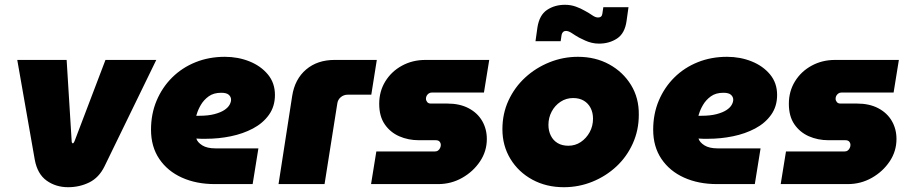

<svg xmlns="http://www.w3.org/2000/svg" viewBox="-20 -768 3795 801"><path d="M264 13Q213 13 174.5 -14.5Q136 -42 125 -102L52 -518H258L279 -179Q279 -175 280.5 -172.5Q282 -170 284 -170Q287 -170 291 -179L420 -518H632L416 -74Q393 -27 352.5 -7Q312 13 264 13Z M876 0Q799 0 739 -27Q679 -54 644.5 -105Q610 -156 610 -227Q610 -293 633.5 -348.5Q657 -404 698.5 -445Q740 -486 796 -508.5Q852 -531 918 -531Q973 -531 1020.5 -512Q1068 -493 1097.5 -457.5Q1127 -422 1127 -372Q1127 -324 1102 -289Q1077 -254 1035.5 -232Q994 -210 943 -199.5Q892 -189 839 -189Q829 -189 819 -189Q809 -189 799 -190Q804 -174 824 -161.5Q844 -149 879 -149H1058L1034 0ZM799 -285Q802 -285 805 -285Q808 -285 811 -285Q849 -285 875 -292Q901 -299 916 -309Q931 -319 937.5 -330.5Q944 -342 944 -352Q944 -364 934.5 -372.5Q925 -381 903 -381Q871 -381 850.5 -366Q830 -351 818 -330.5Q806 -310 801 -292Q800 -290 799.5 -288Q799 -286 799 -285Z M1142 0 1199 -368Q1210 -438 1257 -478Q1304 -518 1376 -518H1552L1529 -373H1431Q1414 -373 1401.5 -362.5Q1389 -352 1387 -335L1334 0Z M1528 0 1550 -136H1793Q1802 -136 1807.5 -140Q1813 -144 1816 -150.5Q1819 -157 1819 -163Q1819 -171 1814 -177Q1809 -183 1798 -183H1728Q1683 -183 1645.5 -199.5Q1608 -216 1585 -249.5Q1562 -283 1562 -335Q1562 -387 1587.5 -428.5Q1613 -470 1657 -494Q1701 -518 1755 -518H2021L1999 -382H1782Q1774 -382 1768.5 -378Q1763 -374 1760 -368.5Q1757 -363 1757 -356Q1757 -349 1762 -342.5Q1767 -336 1777 -336H1846Q1898 -336 1935 -316.5Q1972 -297 1991.5 -263.5Q2011 -230 2011 -188Q2011 -137 1982.5 -94.5Q1954 -52 1908 -26Q1862 0 1808 0Z M2332 13Q2259 13 2201 -18.5Q2143 -50 2109.5 -105Q2076 -160 2076 -229Q2076 -294 2101.5 -349Q2127 -404 2171 -444.5Q2215 -485 2272 -508Q2329 -531 2391 -531Q2464 -531 2521.5 -499.5Q2579 -468 2612.5 -413.5Q2646 -359 2645 -289Q2645 -225 2620 -169.5Q2595 -114 2551.5 -73.5Q2508 -33 2451.5 -10Q2395 13 2332 13ZM2351 -160Q2380 -160 2403 -175.5Q2426 -191 2440 -216.5Q2454 -242 2454 -273Q2454 -298 2444 -317.5Q2434 -337 2415.5 -348Q2397 -359 2371 -359Q2342 -359 2318.5 -343.5Q2295 -328 2281.5 -302.5Q2268 -277 2268 -247Q2268 -222 2278 -202Q2288 -182 2306.5 -171Q2325 -160 2351 -160ZM2479 -586Q2463 -586 2448.5 -589.5Q2434 -593 2421 -599Q2408 -605 2396 -611Q2380 -620 2366 -629.5Q2352 -639 2341 -639Q2334 -639 2329.5 -635Q2325 -631 2323 -623L2319 -596H2214L2222 -653Q2230 -705 2262 -726.5Q2294 -748 2337 -748Q2361 -748 2382 -740.5Q2403 -733 2420 -723Q2437 -714 2450.5 -704.5Q2464 -695 2475 -695Q2483 -695 2487.5 -699Q2492 -703 2493 -711L2497 -738H2602L2594 -681Q2587 -629 2554.5 -607.5Q2522 -586 2479 -586Z M2971 0Q2894 0 2834 -27Q2774 -54 2739.5 -105Q2705 -156 2705 -227Q2705 -293 2728.5 -348.5Q2752 -404 2793.5 -445Q2835 -486 2891 -508.5Q2947 -531 3013 -531Q3068 -531 3115.5 -512Q3163 -493 3192.5 -457.5Q3222 -422 3222 -372Q3222 -324 3197 -289Q3172 -254 3130.5 -232Q3089 -210 3038 -199.5Q2987 -189 2934 -189Q2924 -189 2914 -189Q2904 -189 2894 -190Q2899 -174 2919 -161.5Q2939 -149 2974 -149H3153L3129 0ZM2894 -285Q2897 -285 2900 -285Q2903 -285 2906 -285Q2944 -285 2970 -292Q2996 -299 3011 -309Q3026 -319 3032.5 -330.5Q3039 -342 3039 -352Q3039 -364 3029.5 -372.5Q3020 -381 2998 -381Q2966 -381 2945.5 -366Q2925 -351 2913 -330.5Q2901 -310 2896 -292Q2895 -290 2894.5 -288Q2894 -286 2894 -285Z M3237 0 3259 -136H3502Q3511 -136 3516.5 -140Q3522 -144 3525 -150.5Q3528 -157 3528 -163Q3528 -171 3523 -177Q3518 -183 3507 -183H3437Q3392 -183 3354.5 -199.5Q3317 -216 3294 -249.5Q3271 -283 3271 -335Q3271 -387 3296.5 -428.5Q3322 -470 3366 -494Q3410 -518 3464 -518H3730L3708 -382H3491Q3483 -382 3477.5 -378Q3472 -374 3469 -368.5Q3466 -363 3466 -356Q3466 -349 3471 -342.5Q3476 -336 3486 -336H3555Q3607 -336 3644 -316.5Q3681 -297 3700.5 -263.5Q3720 -230 3720 -188Q3720 -137 3691.5 -94.5Q3663 -52 3617 -26Q3571 0 3517 0Z"/></svg>

Font: MuseoModerno Black
Style: Italic
Weight: 900
Italic angle: -9°
Designer: Pablo Cosgaya, Héctor Gatti, Marcela Romero, and the Authors of The MuseoModerno Project.
Foundry: Omnibus-Type Team
Version: Version 1.003